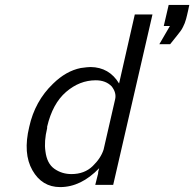

<svg xmlns="http://www.w3.org/2000/svg" viewBox="-20 -753 791 782"><path d="M99 -236Q122 -341 196 -412Q249 -464 309 -476Q337 -480 349 -480Q425 -479 465 -413L529 -694H601L441 0H368L378 -40Q380 -44 380 -53L384 -68Q310 9 225 9Q151 9 112 -59.5Q73 -128 99 -236ZM172 -237V-231Q159 -177 165 -137Q171 -87 201.5 -65.5Q232 -44 271 -44Q324 -44 357.5 -76.5Q391 -109 402 -144L449 -349Q455 -375 435 -401Q411 -426 370 -426Q304 -426 249 -378.5Q194 -331 172 -237ZM629 -573 672 -647H647L667 -733H751Q750 -726 746.5 -711.5Q743 -697 742 -692Q741 -687 738 -676Q735 -665 732.5 -659Q730 -653 725.5 -643.5Q721 -634 715 -626Q709 -618 701 -608L673 -573Z"/></svg>

Font: Coval
Style: ExtraLight Italic
Weight: 200
Foundry: Context Ltd
Version: Version 001.000